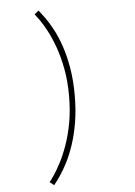

<svg xmlns="http://www.w3.org/2000/svg" viewBox="-65 -847 779 1108"><g transform="rotate(-5 325.0 -293.0)"><path d="M203 213 178.5 193Q188 182 206.2 155Q224.5 128 246.2 86.2Q268 44.5 288 -12.2Q308 -69 320.8 -139.5Q333.5 -210 333.5 -294Q333.5 -379.5 320 -450.8Q306.5 -522 286 -578.8Q265.5 -635.5 243.2 -677Q221 -718.5 202.8 -744Q184.5 -769.5 176.5 -779L201 -799Q216 -780.5 237.2 -751Q258.5 -721.5 281 -679Q303.5 -636.5 322.8 -580.2Q342 -524 354.2 -452.8Q366.5 -381.5 366.5 -294Q366.5 -208 354.5 -137Q342.5 -66 323.5 -9.2Q304.5 47.5 282.2 90.8Q260 134 239 164.2Q218 194.5 203 213Z"/></g></svg>

Font: Trispace Thin
Style: Regular
Weight: 100
Designer: Tyler Finck
Foundry: Etcetera Type Company
Version: Version 1.210